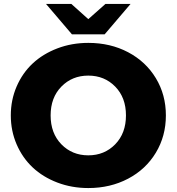

<svg xmlns="http://www.w3.org/2000/svg" viewBox="-20 -929 886 963"><path d="M422.9 14.2Q339.8 14.2 267.6 -13.4Q195.3 -41 144 -89.1Q92.8 -137.2 63.5 -204.8Q34.2 -272.5 34.2 -350.1Q34.2 -427.7 63.5 -495.4Q92.8 -563 144 -610.8Q195.3 -658.7 267.6 -686.3Q339.8 -713.9 422.9 -713.9Q533.7 -713.9 622.6 -667Q711.4 -620.1 761.7 -536.9Q812 -453.6 812 -350.1Q812 -246.6 761.7 -163.1Q711.4 -79.6 622.3 -32.7Q533.2 14.2 422.9 14.2ZM287.8 -205.3Q341.8 -149.9 422.9 -149.9Q503.9 -149.9 557.9 -205.3Q611.8 -260.7 611.8 -350.1Q611.8 -439.5 557.9 -494.6Q503.9 -549.8 422.9 -549.8Q341.8 -549.8 287.8 -494.6Q233.9 -439.5 233.9 -350.1Q233.9 -260.7 287.8 -205.3ZM340.8 -756.8 210.9 -909.2H337.9L422.9 -833L508.8 -909.2H634.8L504.9 -756.8Z"/></svg>

Font: Montserrat ExtraBold
Style: Regular
Weight: 800
Designer: Julieta Ulanovsky
Foundry: Julieta Ulanovsky
Version: Version 9.000